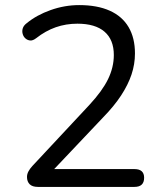

<svg xmlns="http://www.w3.org/2000/svg" viewBox="-20 -734 640 754"><path d="M129 0Q107 0 96.5 -10.5Q86 -21 86 -39Q86 -50 91.5 -60.5Q97 -71 107 -82L331 -322Q382 -377 404.5 -423.5Q427 -470 427 -518Q427 -578 390.5 -609.5Q354 -641 284 -641Q239 -641 199 -627Q159 -613 122 -584Q109 -574 98.5 -575Q88 -576 80 -583Q72 -590 69 -601Q66 -612 69.5 -623Q73 -634 85 -643Q124 -675 179 -694.5Q234 -714 291 -714Q362 -714 411 -692Q460 -670 485 -627.5Q510 -585 510 -524Q510 -482 496.5 -441.5Q483 -401 455.5 -359Q428 -317 384 -272L171 -47V-70H508Q527 -70 536.5 -61.5Q546 -53 546 -36Q546 -18 536.5 -9Q527 0 508 0Z"/></svg>

Font: Nunito
Style: Regular
Weight: 400
Designer: Vernon Adams
Foundry: Vernon Adams
Version: Version 3.602